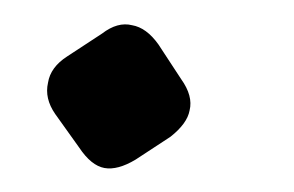

<svg xmlns="http://www.w3.org/2000/svg" viewBox="-20 -375 245 160"><path d="M65 -347Q78 -357 90 -354Q102 -352 112 -338L131 -309Q141 -295 138 -283Q136 -272 122 -261L93 -242Q78 -233 67 -235Q56 -237 46 -252L26 -280Q17 -293 20 -306Q22 -319 36 -328Z"/></svg>

Font: Young Serif Light
Style: Italic
Weight: 300
Italic angle: -10.979°
Designer: Bastien Sozeau
Foundry: NBR — Bastien Sozeau
Version: Version 5.001